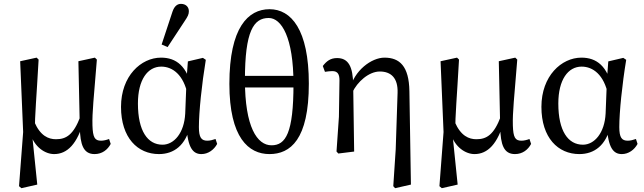

<svg xmlns="http://www.w3.org/2000/svg" viewBox="-20 -787 3345 997"><path d="M78.8 179.8 91.1 190.2 173.5 171.5 147.3 -83.5 160.8 -104C160.8 -191.3 169.6 -280.2 180.5 -477.6L170.2 -487.7L84.7 -469L100.2 -101.5L78.8 179.8ZM261.2 13.1C328.7 13.1 382.4 -38.9 415.7 -164L397.7 -182.7C361.5 -86.5 323.6 -64 270.7 -64C232.1 -64 189.9 -80.9 158.7 -153.1L137.1 -94.2C159 -22.5 214.6 13.1 261.2 13.1ZM471.1 13.1C510.8 13.1 539.3 -10 554.8 -39.7L546.4 -65.3C533.6 -60.3 517.9 -56.4 504.9 -56.4C472.2 -56.4 462.1 -73.1 460.1 -135.5C458.2 -204.8 467.1 -278 483 -477.6L472.6 -487.7L387.1 -469L394.4 -124.2C396.7 -37.7 411.9 13.1 471.1 13.1Z M805.3 13.1C882.8 13.1 944.9 -31.8 968.1 -136.4L948.1 -135.6C954.1 -17.3 983.3 13.1 1025.9 13.1C1060.8 13.1 1091.5 -9.3 1107.6 -39.7L1099.3 -65.3C1085.5 -60.3 1069.8 -56.4 1056.7 -56.4C1025.8 -56.4 1012.8 -72.7 1012.8 -127.1C1012.8 -204.9 1027.8 -350.1 1048.7 -476.4L1033.6 -486.5L955.6 -468.2L948.7 -375.2L941.8 -197.9C936.9 -96.8 883.8 -35.6 823.9 -35.6C746.5 -35.6 696.2 -107.2 696.2 -249.5C696.2 -372.8 746.5 -441.1 817.3 -441.1C875.3 -441.1 933.8 -399.8 955.1 -292.4L977.6 -321.6C953.3 -444.7 894.4 -487.7 816.1 -487.7C712.4 -487.7 608.4 -392.4 608.4 -232.1C608.4 -71.3 695 13.1 805.3 13.1ZM819.3 -555.9 850.3 -542.5 938.9 -677.4C955.3 -701.8 960.7 -712.3 960.7 -728.9C960.7 -751.5 944.2 -766.9 919.7 -766.9C901.9 -766.9 885.8 -756.5 875.6 -726.3L819.3 -555.9Z M1379.2 13.1C1487.7 13.1 1583.7 -61.8 1583.7 -352.7C1583.7 -634.6 1491.3 -739.2 1379.7 -739.2C1268.5 -739.2 1171.1 -644.4 1171.1 -351.3C1171.1 -71.3 1271.3 13.1 1379.2 13.1ZM1390 -32.5C1315.3 -32.5 1251.8 -127.2 1251.8 -371.7C1251.8 -625.8 1296.9 -693.6 1375.4 -693.6C1441.4 -693.6 1504 -593.2 1504 -350.4C1504 -96.5 1463.7 -32.5 1390 -32.5ZM1205.3 -332.8H1556.2V-393.2H1205.3V-332.8Z M1727.4 -0.2 1736.9 10.2 1819 0 1814 -345.9C1813 -442.7 1788.1 -485.5 1730.4 -485.5C1695.5 -485.5 1675.5 -469.2 1656.2 -444.3L1667.4 -414C1680.1 -415.9 1693 -417.8 1705.6 -417.8C1734.7 -417.8 1742.8 -399.8 1742.8 -369.8L1739.9 -180.7L1727.4 -0.2ZM2022.2 179.8 2031.7 190.2 2113.8 171.5 2105.9 -313.4C2103.9 -444.1 2054.7 -487.7 1976.4 -487.7C1909.9 -487.7 1818.3 -421.8 1796 -321.4L1809 -305.7C1835.2 -362.6 1895.7 -415.7 1952.2 -415.7C2009.9 -415.7 2047.4 -382.6 2044.5 -304.4L2034.8 -11.3L2022.2 179.8Z M2261.8 179.8 2274.1 190.2 2356.5 171.5 2330.3 -83.5 2343.8 -104C2343.8 -191.3 2352.6 -280.2 2363.5 -477.6L2353.2 -487.7L2267.7 -469L2283.2 -101.5L2261.8 179.8ZM2444.2 13.1C2511.7 13.1 2565.4 -38.9 2598.7 -164L2580.7 -182.7C2544.5 -86.5 2506.6 -64 2453.7 -64C2415.1 -64 2372.9 -80.9 2341.7 -153.1L2320.1 -94.2C2342 -22.5 2397.6 13.1 2444.2 13.1ZM2654.1 13.1C2693.8 13.1 2722.3 -10 2737.8 -39.7L2729.4 -65.3C2716.6 -60.3 2700.9 -56.4 2687.9 -56.4C2655.2 -56.4 2645.1 -73.1 2643.1 -135.5C2641.2 -204.8 2650.1 -278 2666 -477.6L2655.6 -487.7L2570.1 -469L2577.4 -124.2C2579.7 -37.7 2594.9 13.1 2654.1 13.1Z M2988.3 13.1C3065.8 13.1 3127.9 -31.8 3151.1 -136.4L3131.1 -135.6C3137.1 -17.3 3166.3 13.1 3208.9 13.1C3243.8 13.1 3274.5 -9.3 3290.6 -39.7L3282.3 -65.3C3268.5 -60.3 3252.8 -56.4 3239.7 -56.4C3208.8 -56.4 3195.8 -72.7 3195.8 -127.1C3195.8 -204.9 3210.8 -350.1 3231.7 -476.4L3216.6 -486.5L3138.6 -468.2L3131.7 -375.2L3124.8 -197.9C3119.9 -96.8 3066.8 -35.6 3006.9 -35.6C2929.5 -35.6 2879.2 -107.2 2879.2 -249.5C2879.2 -372.8 2929.5 -441.1 3000.3 -441.1C3058.3 -441.1 3116.8 -399.8 3138.1 -292.4L3160.6 -321.6C3136.3 -444.7 3077.4 -487.7 2999.1 -487.7C2895.4 -487.7 2791.4 -392.4 2791.4 -232.1C2791.4 -71.3 2878 13.1 2988.3 13.1Z"/></svg>

Font: Source Serif Variable
Style: Regular
Weight: 389
Designer: Frank Grießhammer
Foundry: Adobe Systems Incorporated
Version: Version 3.001;hotconv 1.0.111;makeotfexe 2.5.65597